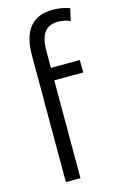

<svg xmlns="http://www.w3.org/2000/svg" viewBox="-120 -826 543 877"><g transform="rotate(-15 151.5 -388.0)"><path d="M78 0V-598Q78 -776 223 -776Q245 -776 267 -772Q289 -768 303 -762L290 -705Q264 -717 232 -717Q189 -717 168 -689Q147 -661 147 -602V-522H284V-463H147V0Z"/></g></svg>

Font: Ubuntu Sans Condensed
Style: Regular
Weight: 400
Width: 3
Designer: Dalton Maag Ltd
Foundry: Dalton Maag Ltd
Version: Version 1.006; ttfautohint (v1.8.4.7-5d5b)